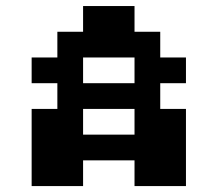

<svg xmlns="http://www.w3.org/2000/svg" viewBox="-20 -628 734 648"><path d="M260.4 -173.6H434V-260.4H260.4ZM520.8 -347.2V-260.4H607.6V0H434V-86.8H260.4V0H86.8V-260.4H173.6V-347.2H86.8V-434H173.6V-520.8H260.4V-607.6H434V-520.8H520.8V-434H607.6V-347.2ZM260.4 -347.2H434V-434H260.4Z"/></svg>

Font: 8-bit Operator+ 8
Style: Bold
Weight: 700
Designer: GrandChaos9000
Version: Version 1.3.0 - August 1, 2014